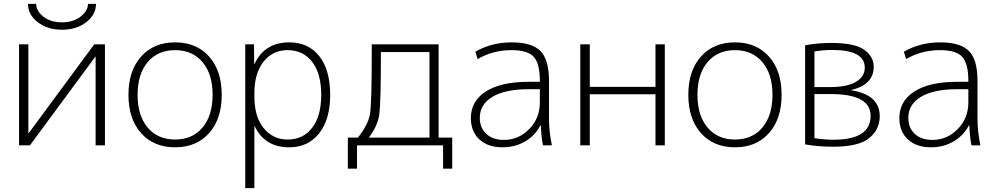

<svg xmlns="http://www.w3.org/2000/svg" viewBox="-20 -748 5133 988"><path d="M126 -63H128L465 -520H520V0H472V-457H471L134 0H78V-520H126ZM433 -728H474Q474 -673 424 -634Q374 -595 299 -595Q224 -595 174 -634Q124 -673 124 -728H166Q167 -690 204.5 -661.5Q242 -633 299 -633Q356 -633 394 -662Q432 -691 433 -728Z M1022 -428.5Q970 -490 881 -490Q792 -490 740 -428.5Q688 -367 688 -260Q688 -153 740 -91.5Q792 -30 881 -30Q970 -30 1022 -91.5Q1074 -153 1074 -260Q1074 -367 1022 -428.5ZM1056 -63Q991 10 881 10Q771 10 706 -63Q641 -136 641 -260Q641 -384 706 -457Q771 -530 881 -530Q991 -530 1056 -457Q1121 -384 1121 -260Q1121 -136 1056 -63Z M1469 10Q1342 10 1291 -98H1289V220H1242V-520H1287L1288 -419H1290Q1341 -530 1469 -530Q1567 -530 1623 -459Q1679 -388 1679 -260Q1679 -133 1622 -61.5Q1565 10 1469 10ZM1460 -490Q1383 -490 1336 -430.5Q1289 -371 1289 -268V-252Q1289 -147 1337 -88.5Q1385 -30 1460 -30Q1540 -30 1586.5 -90.5Q1633 -151 1633 -260Q1633 -369 1586.5 -429.5Q1540 -490 1460 -490Z M1878 -40H2190V-480H1940Q1940 -220 1932 -160.5Q1924 -101 1878 -40ZM1822 -40Q1875 -107 1884 -162Q1893 -217 1893 -480V-520H2237V-40H2307V120H2260V0H1817V120H1770V-40Z M2613 -530Q2717 -530 2761 -485.5Q2805 -441 2805 -333V-140Q2805 -70 2820 0H2774Q2765 -46 2763 -103H2761Q2734 -51 2682.5 -20.5Q2631 10 2565 10Q2491 10 2447 -30.5Q2403 -71 2403 -140Q2403 -228 2480.5 -277.5Q2558 -327 2701 -327H2758V-332Q2758 -421 2726.5 -455.5Q2695 -490 2613 -490Q2516 -490 2438 -444L2426 -482Q2510 -530 2613 -530ZM2449 -142Q2449 -90 2482.5 -59Q2516 -28 2573 -28Q2648 -28 2703 -83.5Q2758 -139 2758 -222V-289H2701Q2580 -289 2514.5 -250Q2449 -211 2449 -142Z M3015 -263V0H2966V-520H3015V-301H3353V-520H3401V0H3353V-263Z M3903 -428.5Q3851 -490 3762 -490Q3673 -490 3621 -428.5Q3569 -367 3569 -260Q3569 -153 3621 -91.5Q3673 -30 3762 -30Q3851 -30 3903 -91.5Q3955 -153 3955 -260Q3955 -367 3903 -428.5ZM3937 -63Q3872 10 3762 10Q3652 10 3587 -63Q3522 -136 3522 -260Q3522 -384 3587 -457Q3652 -530 3762 -530Q3872 -530 3937 -457Q4002 -384 4002 -260Q4002 -136 3937 -63Z M4171 -37Q4221 -29 4269 -29Q4460 -29 4460 -152Q4460 -264 4255 -264H4171ZM4171 -300H4255Q4338 -300 4384 -326.5Q4430 -353 4430 -400Q4430 -491 4262 -491Q4217 -491 4171 -483ZM4507 -150Q4507 -82 4453 -37.5Q4399 7 4267 7Q4189 7 4123 -5V-515Q4186 -527 4259 -527Q4378 -527 4427 -492Q4476 -457 4476 -404Q4476 -312 4360 -285V-284Q4507 -260 4507 -150Z M4818 -530Q4922 -530 4966 -485.5Q5010 -441 5010 -333V-140Q5010 -70 5025 0H4979Q4970 -46 4968 -103H4966Q4939 -51 4887.5 -20.5Q4836 10 4770 10Q4696 10 4652 -30.5Q4608 -71 4608 -140Q4608 -228 4685.5 -277.5Q4763 -327 4906 -327H4963V-332Q4963 -421 4931.5 -455.5Q4900 -490 4818 -490Q4721 -490 4643 -444L4631 -482Q4715 -530 4818 -530ZM4654 -142Q4654 -90 4687.5 -59Q4721 -28 4778 -28Q4853 -28 4908 -83.5Q4963 -139 4963 -222V-289H4906Q4785 -289 4719.5 -250Q4654 -211 4654 -142Z"/></svg>

Font: M PLUS 1p Light
Style: Regular
Weight: 300
Version: Version 1.061